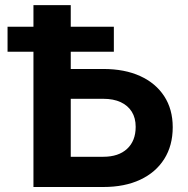

<svg xmlns="http://www.w3.org/2000/svg" viewBox="-20 -748 751 768"><path d="M210.4 -472.1H393.1Q478.6 -472.1 540.8 -443.7Q602.9 -415.4 636.9 -363.1Q670.9 -310.8 670.9 -239.2Q670.9 -165.8 637 -112.1Q603.2 -58.4 541 -29.2Q478.8 0 393.1 0H113.8V-727.5H263V-120.9H393.1Q454.2 -120.9 488.4 -152.7Q522.7 -184.5 522.7 -240.7Q522.7 -276.1 507.2 -301Q491.7 -325.9 462.8 -339.4Q433.9 -352.8 393.1 -352.8H210.4ZM10.2 -541V-641H435.4V-541Z"/></svg>

Font: Inter Variable LoSnoCo
Style: Regular
Weight: 400
Designer: Rasmus Andersson
Foundry: rsms
Version: Version 4.000;git-a52131595; featfreeze: case,dlig,ss01,ss02